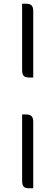

<svg xmlns="http://www.w3.org/2000/svg" viewBox="-20 -779 299 1038"><path d="M159.7 -359.9H137.7Q115.7 -359.9 107.7 -369.4Q99.6 -378.9 99.6 -399.9V-758.8H120.6Q142.1 -758.8 150.9 -749.5Q159.7 -740.2 159.7 -719.2ZM159.7 238.8H137.7Q115.7 238.8 107.7 229.5Q99.6 220.2 99.6 199.2V-160.2H120.6Q142.1 -160.2 150.9 -150.6Q159.7 -141.1 159.7 -120.1Z"/></svg>

Font: Artifika
Style: Regular
Weight: 400
Designer: Yulya Zhdanova, Ivan Petrov | Cyreal.org
Foundry: Cyreal.org
Version: Version 1.102; ttfautohint (v1.8.4.7-5d5b)